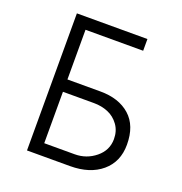

<svg xmlns="http://www.w3.org/2000/svg" viewBox="-125 -799 859 908"><g transform="rotate(20 304.0 -345.0)"><path d="M108.9 0V-689.9H463.9V-630.9H173.8V-380.9H339.8Q433.1 -380.9 488.5 -331.8Q543.9 -282.7 543.9 -187Q543.9 -100.6 484.4 -50.3Q424.8 0 325.2 0ZM173.8 -60.1H327.1Q386.2 -60.1 431.6 -97.2Q477.1 -134.3 477.1 -190.9Q477.1 -231.9 455.6 -261.7Q434.1 -291.5 401.4 -305.2Q368.7 -318.8 330.1 -318.8H173.8Z"/></g></svg>

Font: HK Grotesk Light
Style: Regular
Weight: 300
Designer: Alfredo Marco Pradil and Stefan Peev
Foundry: Hanken Design Co.
Version: Version 1.045;PS 001.045;hotconv 1.0.88;makeotf.lib2.5.64775